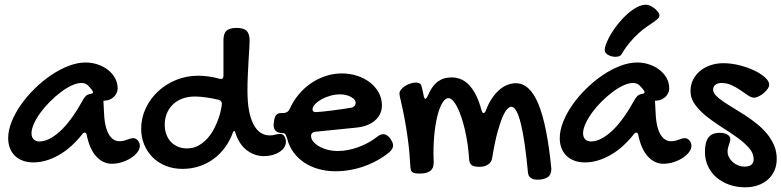

<svg xmlns="http://www.w3.org/2000/svg" viewBox="-20 -695 3353 824"><path d="M347.2 -426.8Q374 -426.8 398.9 -418.5Q423.8 -410.2 442.9 -395.5Q461.9 -380.9 473.4 -360.4Q484.9 -339.8 484.9 -314.9Q484.9 -304.7 480.2 -295.2Q475.6 -285.6 467.8 -278.6Q460 -271.5 450 -267.3Q439.9 -263.2 429.2 -263.2Q428.2 -263.2 427.5 -262.9Q426.8 -262.7 425.8 -262.7Q424.8 -262.2 423.8 -262.2L425.8 -223.1Q427.7 -153.3 445.6 -121.1Q463.4 -88.9 492.2 -88.9Q502.4 -88.9 510.5 -90.8Q518.6 -92.8 525.6 -95.5Q532.7 -98.1 539.1 -100.1Q545.4 -102.1 551.8 -102.1Q563 -102.1 571.5 -92.3Q580.1 -82.5 580.1 -68.8Q580.1 -55.2 569.6 -41.5Q559.1 -27.8 542 -16.8Q524.9 -5.9 503.4 1Q481.9 7.8 460 7.8Q421.9 7.8 393.1 -23.7Q364.3 -55.2 352.1 -116.2Q349.1 -126 344.2 -126Q338.4 -126 334 -120.1Q285.6 -59.1 231 -28.6Q176.3 2 123 2Q98.1 2 78.1 -5.4Q58.1 -12.7 44.2 -26.1Q30.3 -39.6 22.7 -58.8Q15.1 -78.1 15.1 -102.1Q15.1 -135.7 30 -172.9Q44.9 -210 70.3 -246.1Q95.7 -282.2 129.2 -314.9Q162.6 -347.7 199.5 -372.6Q236.3 -397.5 274.4 -412.1Q312.5 -426.8 347.2 -426.8ZM331.1 -257.8Q339.8 -274.4 347.2 -282Q354.5 -289.6 368.2 -292Q378.9 -293.5 378.9 -298.8Q378.9 -302.7 376 -307.1Q366.7 -319.8 356.4 -329.3Q346.2 -338.9 329.1 -338.9Q310.5 -338.9 287.6 -328.1Q264.6 -317.4 241 -299.6Q217.3 -281.7 194.6 -259Q171.9 -236.3 154.3 -212.4Q136.7 -188.5 126 -165Q115.2 -141.6 115.2 -123Q115.2 -106.4 124.3 -97.2Q133.3 -87.9 148.9 -87.9Q189 -87.9 236.3 -130.4Q283.7 -172.9 331.1 -257.8Z M922.4 -356.9Q924.3 -356 928.2 -356Q939 -356 939 -370.1V-522Q939 -550.8 951.9 -563Q964.8 -575.2 995.1 -575.2Q1025.9 -575.2 1038.6 -562.5Q1051.3 -549.8 1051.3 -519Q1051.3 -507.3 1049.8 -484.6Q1048.3 -461.9 1046.6 -433.1Q1044.9 -404.3 1043.5 -371.3Q1042 -338.4 1042 -306.2Q1042 -256.3 1048.8 -220.2Q1055.7 -184.1 1068.4 -160.4Q1081.1 -136.7 1098.6 -125.2Q1116.2 -113.8 1138.2 -113.8Q1150.4 -113.8 1160.4 -116.9Q1170.4 -120.1 1184.1 -120.1Q1193.8 -120.1 1200.4 -110.1Q1207 -100.1 1207 -85.9Q1207 -73.2 1199.5 -62Q1191.9 -50.8 1179 -42.5Q1166 -34.2 1148.9 -29.5Q1131.8 -24.9 1113.3 -24.9Q1073.2 -24.9 1040 -49.6Q1006.8 -74.2 990.2 -125Q988.8 -132.8 985.4 -132.8Q981.4 -132.8 979 -125Q965.8 -89.4 944.6 -60.8Q923.3 -32.2 895.3 -12Q867.2 8.3 833.7 19Q800.3 29.8 763.2 29.8Q724.1 29.8 691.7 16.8Q659.2 3.9 635.7 -19.3Q612.3 -42.5 599.1 -74Q585.9 -105.5 585.9 -142.1Q585.9 -189 605.5 -230.5Q625 -272 658.4 -303Q691.9 -334 736.3 -352.1Q780.8 -370.1 831.1 -370.1Q851.6 -370.1 874.5 -366.9Q897.5 -363.8 922.4 -356.9ZM782.2 -58.1Q810.1 -58.1 831.8 -70.3Q853.5 -82.5 870.4 -101.3Q887.2 -120.1 898.9 -142.8Q910.6 -165.5 918 -187Q925.3 -208.5 928.7 -225.6Q932.1 -242.7 932.1 -250Q932.1 -255.4 929.2 -259.5Q926.3 -263.7 920.4 -266.1Q907.2 -269.5 893.1 -272.2Q878.9 -274.9 865.2 -276.9Q851.6 -278.8 839.1 -279.8Q826.7 -280.8 816.4 -280.8Q787.1 -280.8 763.2 -272Q739.3 -263.2 722.4 -247.1Q705.6 -231 696.3 -208.7Q687 -186.5 687 -160.2Q687 -136.7 694.1 -117.9Q701.2 -99.1 713.6 -85.9Q726.1 -72.8 743.7 -65.4Q761.2 -58.1 782.2 -58.1Z M1597.2 -106.9Q1611.3 -119.1 1625 -119.1Q1632.8 -119.1 1639.2 -115.2Q1645.5 -111.3 1653.3 -103Q1660.6 -91.8 1663.8 -84.7Q1667 -77.6 1667 -70.8Q1667 -56.2 1652.3 -43Q1628.9 -23.4 1601.6 -8.1Q1574.2 7.3 1544.4 18.1Q1514.6 28.8 1482.9 34.4Q1451.2 40 1419.9 40Q1380.4 40 1345.7 30Q1311 20 1283.9 1.5Q1256.8 -17.1 1238.3 -43.2Q1219.7 -69.3 1211.9 -102.1Q1207.5 -115.7 1203.9 -119.9Q1200.2 -124 1191.9 -124Q1173.8 -124 1164.1 -132.8Q1154.3 -141.6 1154.3 -158.2Q1154.3 -165 1155.3 -167L1156.2 -176.8Q1158.7 -194.3 1165.8 -202.1Q1172.9 -210 1188 -210H1195.3Q1215.8 -210 1224.1 -229Q1239.3 -262.7 1262.7 -290.5Q1286.1 -318.4 1315.4 -338.1Q1344.7 -357.9 1378.2 -368.9Q1411.6 -379.9 1446.3 -379.9Q1482.4 -379.9 1513.9 -369.4Q1545.4 -358.9 1568.8 -340.3Q1592.3 -321.8 1605.7 -296.9Q1619.1 -272 1619.1 -243.2Q1619.1 -223.1 1611.3 -206.5Q1603.5 -189.9 1588.9 -177.5Q1574.2 -165 1553.5 -157.2Q1532.7 -149.4 1506.3 -147L1336.9 -129.9Q1327.1 -129.9 1321 -125Q1314.9 -120.1 1314.9 -111.8Q1314.9 -99.1 1324.5 -87.4Q1334 -75.7 1349.9 -66.7Q1365.7 -57.6 1386.5 -52.2Q1407.2 -46.9 1429.2 -46.9Q1450.2 -46.9 1472.4 -51Q1494.6 -55.2 1516.4 -63Q1538.1 -70.8 1558.6 -81.8Q1579.1 -92.8 1597.2 -106.9ZM1488.3 -232.9Q1495.6 -234.4 1501 -240Q1506.3 -245.6 1506.3 -253.9Q1506.3 -261.2 1501 -267.6Q1495.6 -273.9 1486.3 -279.1Q1477.1 -284.2 1464.8 -287.1Q1452.6 -290 1439 -290Q1418.9 -290 1397.9 -284.2Q1377 -278.3 1359.9 -268.8Q1342.8 -259.3 1332 -247.8Q1321.3 -236.3 1321.3 -225.1Q1321.3 -213.9 1335 -213.9Q1343.3 -213.9 1361.8 -215.8Q1380.4 -217.8 1402.8 -220.5Q1425.3 -223.1 1448.2 -226.6Q1471.2 -230 1488.3 -232.9Z M1741.2 21Q1737.8 -43.9 1730.2 -98.9Q1722.7 -153.8 1714.6 -194.8Q1706.5 -235.8 1700.4 -261.2Q1694.3 -286.6 1694.3 -293Q1694.3 -302.2 1701.4 -311Q1708.5 -319.8 1719.2 -326.4Q1730 -333 1742.4 -336.9Q1754.9 -340.8 1765.1 -340.8Q1773.4 -340.8 1779.5 -337.9Q1785.6 -335 1788.1 -328.1Q1790.5 -319.8 1792.7 -310.8Q1794.9 -301.8 1797.4 -289.1Q1800.3 -271 1805.2 -271Q1810.5 -271 1817.4 -287.1Q1827.1 -309.6 1838.4 -324.2Q1849.6 -338.9 1862.5 -347.4Q1875.5 -356 1889.4 -359.4Q1903.3 -362.8 1918.5 -362.8Q1964.4 -362.8 1996.3 -326.7Q2028.3 -290.5 2046.4 -222.2Q2048.8 -214.4 2050.8 -212.2Q2052.7 -210 2055.2 -210Q2057.6 -210 2060.3 -212.2Q2063 -214.4 2065.4 -221.2Q2077.1 -252.9 2092.8 -275.1Q2108.4 -297.4 2125.2 -311.3Q2142.1 -325.2 2159.7 -331.5Q2177.2 -337.9 2193.4 -337.9Q2223.1 -337.9 2247.3 -316.2Q2271.5 -294.4 2290.3 -249.3Q2309.1 -204.1 2323 -135Q2336.9 -65.9 2346.2 28.8Q2346.2 55.2 2330.1 65.7Q2314 76.2 2286.1 76.2Q2268.1 76.2 2257.8 68.4Q2247.6 60.5 2246.1 47.9Q2239.7 -20 2232.2 -73Q2224.6 -126 2215.8 -162.4Q2207 -198.7 2196.5 -217.8Q2186 -236.8 2173.3 -236.8Q2167 -236.8 2157.5 -227.5Q2147.9 -218.3 2137.2 -193.6Q2126.5 -168.9 2114.7 -126.2Q2103 -83.5 2092.3 -17.1Q2089.4 1.5 2074.5 11.2Q2059.6 21 2038.1 21Q2013.2 21 2003.7 13.2Q1994.1 5.4 1993.2 -13.2Q1991.2 -45.4 1986.6 -77.4Q1981.9 -109.4 1975.1 -138.4Q1968.3 -167.5 1960 -192.1Q1951.7 -216.8 1942.4 -235.1Q1933.1 -253.4 1923.3 -263.7Q1913.6 -273.9 1904.3 -273.9Q1892.1 -273.9 1880.6 -256.8Q1869.1 -239.7 1860.1 -208.5Q1851.1 -177.2 1845.7 -133.3Q1840.3 -89.4 1840.3 -35.2Q1840.3 -25.9 1840.8 -16.8Q1841.3 -7.8 1841.3 2Q1841.3 16.6 1836.7 25.9Q1832 35.2 1823.5 40.5Q1814.9 45.9 1803.7 47.9Q1792.5 49.8 1779.3 49.8Q1767.1 49.8 1759.8 48.1Q1752.4 46.4 1748.5 43Q1744.6 39.6 1743.2 33.9Q1741.7 28.3 1741.2 21Z M2714.4 -426.8Q2741.2 -426.8 2766.1 -418.5Q2791 -410.2 2810.1 -395.5Q2829.1 -380.9 2840.6 -360.4Q2852.1 -339.8 2852.1 -314.9Q2852.1 -304.7 2847.4 -295.2Q2842.8 -285.6 2835 -278.6Q2827.1 -271.5 2817.1 -267.3Q2807.1 -263.2 2796.4 -263.2Q2795.4 -263.2 2794.7 -262.9Q2793.9 -262.7 2793 -262.7Q2792 -262.2 2791 -262.2L2793 -223.1Q2794.9 -153.3 2812.7 -121.1Q2830.6 -88.9 2859.4 -88.9Q2869.6 -88.9 2877.7 -90.8Q2885.7 -92.8 2892.8 -95.5Q2899.9 -98.1 2906.2 -100.1Q2912.6 -102.1 2918.9 -102.1Q2930.2 -102.1 2938.7 -92.3Q2947.3 -82.5 2947.3 -68.8Q2947.3 -55.2 2936.8 -41.5Q2926.3 -27.8 2909.2 -16.8Q2892.1 -5.9 2870.6 1Q2849.1 7.8 2827.1 7.8Q2789.1 7.8 2760.3 -23.7Q2731.4 -55.2 2719.2 -116.2Q2716.3 -126 2711.4 -126Q2705.6 -126 2701.2 -120.1Q2652.8 -59.1 2598.1 -28.6Q2543.5 2 2490.2 2Q2465.3 2 2445.3 -5.4Q2425.3 -12.7 2411.4 -26.1Q2397.5 -39.6 2389.9 -58.8Q2382.3 -78.1 2382.3 -102.1Q2382.3 -135.7 2397.2 -172.9Q2412.1 -210 2437.5 -246.1Q2462.9 -282.2 2496.3 -314.9Q2529.8 -347.7 2566.7 -372.6Q2603.5 -397.5 2641.6 -412.1Q2679.7 -426.8 2714.4 -426.8ZM2698.2 -257.8Q2707 -274.4 2714.4 -282Q2721.7 -289.6 2735.4 -292Q2746.1 -293.5 2746.1 -298.8Q2746.1 -302.7 2743.2 -307.1Q2733.9 -319.8 2723.6 -329.3Q2713.4 -338.9 2696.3 -338.9Q2677.7 -338.9 2654.8 -328.1Q2631.8 -317.4 2608.2 -299.6Q2584.5 -281.7 2561.8 -259Q2539.1 -236.3 2521.5 -212.4Q2503.9 -188.5 2493.2 -165Q2482.4 -141.6 2482.4 -123Q2482.4 -106.4 2491.5 -97.2Q2500.5 -87.9 2516.1 -87.9Q2556.2 -87.9 2603.5 -130.4Q2650.9 -172.9 2698.2 -257.8ZM2810.1 -628.9Q2810.1 -621.6 2803 -614.7Q2795.9 -607.9 2783.9 -599.6Q2772 -591.3 2755.9 -580.3Q2739.7 -569.3 2721.9 -553.5Q2704.1 -537.6 2685.1 -515.4Q2666 -493.2 2647.9 -462.9Q2644 -456.1 2637 -453.6Q2629.9 -451.2 2621.1 -451.2Q2612.8 -451.2 2604.7 -453.4Q2596.7 -455.6 2590.1 -459.2Q2583.5 -462.9 2579.3 -468Q2575.2 -473.1 2575.2 -479Q2575.2 -492.2 2583.3 -512Q2591.3 -531.7 2604.7 -553.5Q2618.2 -575.2 2636 -596.9Q2653.8 -618.7 2673.6 -636Q2693.4 -653.3 2713.6 -664.1Q2733.9 -674.8 2752.9 -674.8Q2761.7 -674.8 2771.7 -669.9Q2781.7 -665 2790.3 -658Q2798.8 -650.9 2804.4 -642.8Q2810.1 -634.8 2810.1 -628.9Z M3084.5 -423.8Q3117.2 -423.8 3151.9 -415.3Q3186.5 -406.7 3215.3 -393.3Q3244.1 -379.9 3262.7 -363.3Q3281.2 -346.7 3281.2 -331.1Q3281.2 -323.2 3274.4 -313.7Q3267.6 -304.2 3257.8 -295.7Q3248 -287.1 3236.6 -281.5Q3225.1 -275.9 3216.3 -275.9Q3204.6 -275.9 3190.2 -285.6Q3175.8 -295.4 3158.4 -307.4Q3141.1 -319.3 3120.6 -329.1Q3100.1 -338.9 3076.2 -338.9Q3060.5 -338.9 3050.5 -331.3Q3040.5 -323.7 3040.5 -310.1Q3040.5 -297.9 3052.2 -285.4Q3064 -272.9 3083.3 -259.8Q3102.5 -246.6 3127 -231.9Q3151.4 -217.3 3177 -200.7Q3202.6 -184.1 3227.1 -164.6Q3251.5 -145 3270.8 -122.1Q3290 -99.1 3301.8 -72Q3313.5 -44.9 3313.5 -13.2Q3313.5 14.2 3303.7 36.6Q3293.9 59.1 3275.9 75.2Q3257.8 91.3 3232.9 100.1Q3208 108.9 3178.2 108.9Q3140.6 108.9 3108.9 97.4Q3077.1 85.9 3054.2 65.9Q3031.2 45.9 3018.3 18.1Q3005.4 -9.8 3005.4 -43Q3005.4 -85.9 3020.8 -105.5Q3036.1 -125 3069.3 -125Q3089.8 -125 3102.1 -117.2Q3114.3 -109.4 3114.3 -98.1Q3114.3 -92.3 3112.3 -86.2Q3110.4 -80.1 3108.2 -73.5Q3106 -66.9 3104.2 -59.6Q3102.5 -52.2 3102.5 -44.9Q3102.5 -32.2 3108.4 -20.5Q3114.3 -8.8 3124.3 0.2Q3134.3 9.3 3147.5 14.6Q3160.6 20 3175.3 20Q3214.4 20 3214.4 -12.2Q3214.4 -37.6 3194.3 -60.3Q3174.3 -83 3144 -104.7Q3113.8 -126.5 3078.9 -148.4Q3043.9 -170.4 3013.7 -194.3Q2983.4 -218.3 2963.4 -245.4Q2943.4 -272.5 2943.4 -304.2Q2943.4 -330.6 2954.3 -352.5Q2965.3 -374.5 2984.4 -390.4Q3003.4 -406.2 3029.1 -415Q3054.7 -423.8 3084.5 -423.8Z"/></svg>

Font: Gochi Hand
Style: Regular
Weight: 400
Designer: Juan Pablo del Peral
Foundry: Juan Pablo del Peral
Version: Version 1.001